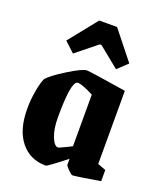

<svg xmlns="http://www.w3.org/2000/svg" viewBox="-133 -791 749 888"><g transform="rotate(20 241.0 -346.5)"><path d="M139.2 -519 89.8 -564.9 201.2 -704.1H289.1L399.9 -564.9L351.1 -519L250 -601.1H241.2ZM198.2 11.2Q120.1 11.2 74 -46.1Q27.8 -103.5 27.8 -207Q27.8 -251.5 35.4 -294.4Q43 -337.4 53.2 -360.8Q72.3 -384.8 139.2 -426.3Q206.1 -467.8 227.1 -467.8Q243.7 -467.8 423.8 -439V-79.1L463.9 -64V-8.8Q343.3 11.2 329.1 11.2Q324.2 11.2 307.6 -5.1Q291 -21.5 291 -26.9V-56.2Q205.6 11.2 198.2 11.2ZM222.2 -86.9Q225.1 -86.9 237.1 -92.3Q249 -97.7 267.6 -106.9L286.1 -116.2V-370.1Q263.7 -382.3 237.8 -392.3Q211.9 -402.3 203.1 -398.9Q174.8 -388.2 174.8 -217.8Q174.8 -160.6 189.7 -123.8Q204.6 -86.9 222.2 -86.9Z"/></g></svg>

Font: Grenze
Style: Bold
Weight: 700
Designer: Renata Polastri
Foundry: Omnibus-Type
Version: Version 1.002;PS 001.002;hotconv 1.0.88;makeotf.lib2.5.64775